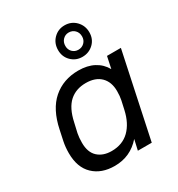

<svg xmlns="http://www.w3.org/2000/svg" viewBox="-182 -879 933 1006"><g transform="rotate(-30 285.0 -376.0)"><path d="M91.3 -37.1Q43 -83 43 -169.9Q43 -206.1 49.8 -238.8L63 -300.8Q85.9 -411.1 147.9 -465.3Q210.9 -520 301.8 -520Q356.4 -520 395 -499.5Q434.1 -479 456.1 -439.9L471.2 -511.2H555.2L446.8 0H362.8L377 -63Q314.5 8.8 219.2 8.8Q139.2 8.8 91.3 -37.1ZM351.1 -107.4Q392.1 -147.5 408.2 -219.2L419.9 -272Q424.8 -294.9 424.8 -325.2Q424.8 -380.9 392.6 -412.6Q360.8 -443.8 303.2 -443.8Q243.7 -443.8 204.6 -409.2Q164.6 -373.5 147.9 -294.9L134.8 -237.8Q129.9 -213.4 129.9 -182.1Q129.9 -124.5 161.1 -95.7Q192.4 -66.9 244.1 -66.9Q309.6 -66.9 351.1 -107.4ZM291 -598.1Q264.2 -625 264.2 -665Q264.2 -706.1 291 -733.4Q318.4 -761.2 357.9 -761.2Q398.4 -761.2 425.8 -733.4Q453.1 -705.1 453.1 -665Q453.1 -624 425.8 -597.7Q397.9 -570.8 357.9 -570.8Q318.4 -570.8 291 -598.1ZM409.2 -665Q409.2 -688.5 394.5 -703.1Q379.9 -717.8 357.9 -717.8Q336.9 -717.8 322.3 -702.6Q308.1 -688 308.1 -665Q308.1 -642.6 322.3 -628.4Q336.9 -613.8 357.9 -613.8Q379.9 -613.8 394.5 -628.4Q409.2 -643.1 409.2 -665Z"/></g></svg>

Font: D-DIN Exp
Style: DINExp-Italic
Weight: 400
Width: 7
Italic angle: -12°
Designer: Charles Nix
Foundry: Datto Inc.
Version: Version 1.00